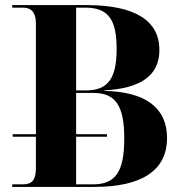

<svg xmlns="http://www.w3.org/2000/svg" viewBox="-20 -734 712 754"><path d="M28 0H350C539 0 636 -66 636 -192C636 -313 548 -374 390 -377V-379C530 -387 606 -435 606 -538C606 -653 510 -714 320 -714H28V-704H69C97 -704 121 -693 121 -640V-207H30V-197H121V-75C121 -18 98 -10 69 -10H28ZM317 -379H279V-704H315C404 -704 438 -659 438 -542C438 -425 404 -379 317 -379ZM345 -10H279V-197H400V-207H279V-369H347C434 -369 468 -319 468 -190C468 -60 434 -10 345 -10Z"/></svg>

Font: Noto Serif Display
Style: Bold
Weight: 700
Designer: Monotype Design Team
Foundry: Monotype Imaging Inc.
Version: Version 2.009